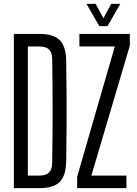

<svg xmlns="http://www.w3.org/2000/svg" viewBox="-20 -976 711 996"><path d="M51.9 0V-800H185.4Q257.7 -800 289.9 -767.8Q322.1 -735.5 323.3 -661.8Q324.8 -568.4 325.3 -484.2Q325.8 -400.1 325.3 -316.1Q324.8 -232.2 323.3 -138.8Q322.1 -64.6 289.7 -32.3Q257.3 0 184.6 0ZM124.4 -65.2H184.6Q218.9 -65.2 234.6 -81.3Q250.3 -97.4 250.8 -131.6Q251.9 -199 252.4 -266.1Q253 -333.2 253 -400.3Q253 -467.4 252.4 -534.6Q251.9 -601.7 250.8 -669Q250.3 -703.1 234.6 -718.9Q218.9 -734.8 185.4 -734.8H124.4ZM380.3 0V-59.4L575.5 -734.8H391.9V-800H653.6V-739.6L454 -65.2H635.8V0ZM494.9 -840.6 428.8 -955.8H476.3L516.6 -881.4L556.6 -955.8H604L537.9 -840.6Z"/></svg>

Font: Big Shoulders Thin
Style: Regular
Weight: 100
Designer: Patric King
Foundry: XO Type Co
Version: Version 2.002